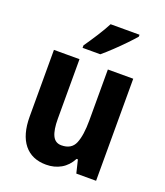

<svg xmlns="http://www.w3.org/2000/svg" viewBox="-142 -861 829 967"><g transform="rotate(20 272.5 -378.0)"><path d="M484 -547V0H378L361 -70H354Q333 -30 298 -10Q263 10 219 10Q142 10 100.5 -41.5Q59 -93 59 -190V-547H196V-228Q196 -168 210.5 -138Q225 -108 258 -108Q312 -108 330 -151Q348 -194 348 -275V-547ZM438 -756Q423 -738 396 -710Q369 -682 339.5 -654Q310 -626 286 -606H191V-619Q216 -655 241 -694Q266 -733 283 -766H438Z"/></g></svg>

Font: Noto Sans Myanmar UI Condensed
Style: Bold
Weight: 700
Width: 3
Designer: Monotype Design Team
Foundry: Monotype Imaging Inc.
Version: Version 2.103; ttfautohint (v1.8.4.7-5d5b)